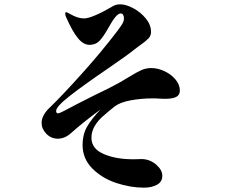

<svg xmlns="http://www.w3.org/2000/svg" viewBox="-20 -824 1040 886"><path d="M361 -156Q361 -202 381 -238Q401 -274 444 -319Q359 -256 308 -210Q279 -184 247 -184Q216 -184 194 -206.5Q172 -229 172 -257Q172 -293 212 -330Q264 -380 355 -481Q446 -582 520 -679Q538 -703 545 -715Q552 -727 552 -739Q552 -748 548.5 -755Q545 -762 537 -762Q526 -762 512 -745Q498 -728 480 -695Q458 -656 440 -636.5Q422 -617 393 -617Q365 -617 339.5 -648Q314 -679 285 -745Q281 -754 281 -761Q281 -768 285 -768Q289 -768 306 -758Q339 -739 368 -739Q387 -739 423.5 -755Q460 -771 502 -796Q515 -804 536 -804Q561 -804 595 -786Q629 -768 653 -738.5Q677 -709 677 -677Q677 -659 665.5 -647Q654 -635 629 -617Q625 -614 616.5 -608Q608 -602 602 -597Q576 -575 474 -505Q364 -430 301.5 -381Q239 -332 239 -312Q239 -301 248 -301Q254 -301 275 -312Q296 -323 300 -325L332 -342L413 -383Q489 -419 535 -445L577 -470Q611 -491 632.5 -500.5Q654 -510 678 -510Q708 -510 739 -495.5Q770 -481 790 -457Q810 -433 810 -406Q810 -386 793.5 -377Q777 -368 741 -368L711 -369Q703 -370 685 -370Q632 -370 583 -361Q534 -352 508 -332Q472 -303 451.5 -284.5Q431 -266 416.5 -241.5Q402 -217 402 -188Q402 -138 458 -113.5Q514 -89 595 -89L635 -90Q672 -89 700.5 -64.5Q729 -40 729 -13Q729 15 704.5 28.5Q680 42 644 42Q581 42 515.5 20Q450 -2 405.5 -47Q361 -92 361 -156Z"/></svg>

Font: Shippori Mincho ExtraBold
Style: Regular
Weight: 800
Designer: FONTDASU
Foundry: FONTDASU / Google Inc. / but / Adobe
Version: Version 3.110; ttfautohint (v1.8.3)